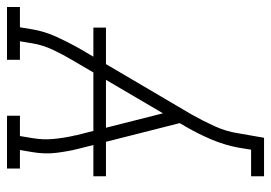

<svg xmlns="http://www.w3.org/2000/svg" viewBox="-133 -437 775 549"><g transform="rotate(-90 254.5 -162.5)"><path d="M25 205V168H101L107 131Q114 93 130 55Q146 17 167 -19L177 -36L104 -324Q96 -356 92 -389Q88 -422 94 -457L100 -493H47V-530H198V-493H140L134 -457Q129 -427 131.5 -399Q134 -371 140 -343V-342Q140 -342 140 -342Q140 -342 140 -342Q141 -340 141.5 -338Q142 -336 142 -333L205 -84L357 -343Q373 -370 386.5 -398.5Q400 -427 405 -457L411 -493H358V-530H509V-493H451L445 -457Q439 -422 424 -389Q409 -356 391 -324L201 -1Q183 31 168 64Q153 97 148 131L135 205ZM25 -247V-283H450V-247Z"/></g></svg>

Font: Iosevka Curly Slab XLtObl
Style: Regular
Weight: 200
Italic angle: -9°
Monospace: yes
Designer: Belleve Invis
Foundry: Belleve Invis
Version: Version 11.1.0; ttfautohint (v1.8.3)